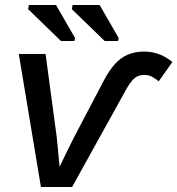

<svg xmlns="http://www.w3.org/2000/svg" viewBox="-20 -743 705 763"><path d="M479 -383.3 266.6 0H142.6L54.7 -528.3H161.1L205.1 -200.7Q207.5 -178.7 210.4 -148.7Q213.4 -118.7 216.8 -80.1Q234.4 -117.2 248.5 -146Q262.7 -174.8 275.4 -199.7L392.1 -421.9Q413.1 -462.4 436.5 -488.3Q460 -514.2 488.5 -526.1Q517.1 -538.1 552.2 -538.1Q615.2 -538.1 665 -496.6L610.8 -419.9Q598.1 -430.2 584.7 -437.7Q571.3 -445.3 552.7 -445.3Q530.3 -445.3 514.4 -432.1Q498.5 -418.9 479 -383.3ZM278.3 -591.8 275.4 -580.1H222.2L91.8 -706.5L94.7 -723.1H202.6ZM451.7 -591.8 449.2 -580.1H396L265.6 -706.5L268.6 -723.1H376Z"/></svg>

Font: Arimo Medium
Style: Italic
Weight: 500
Italic angle: -12°
Designer: Steve Matteson
Foundry: Monotype Imaging Inc.
Version: Version 1.33